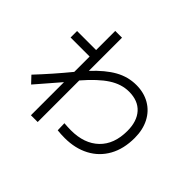

<svg xmlns="http://www.w3.org/2000/svg" viewBox="-181 -1062 1362 1362"><g transform="rotate(45 500.0 -381.0)"><path d="M905 -365Q905 -255 861 -176Q817 -97 737.5 -55Q658 -13 554 -13Q513 -13 480 -17L478 -86Q516 -83 547 -83Q680 -83 756.5 -156.5Q833 -230 833 -363Q833 -460 784 -514.5Q735 -569 644 -569Q569 -569 497 -522.5Q425 -476 338 -375V42H270V-290Q235 -248 150 -151L117 -113L69 -164Q175 -277 270 -393V-547H79V-612H270V-804H338V-471Q418 -557 491.5 -598Q565 -639 648 -639Q724 -639 782.5 -605Q841 -571 873 -509Q905 -447 905 -365Z"/></g></svg>

Font: PlemolJP35 Console
Style: Regular
Weight: 400
Version: v2.0.3; ttfautohint (v1.8.4.7-5d5b-dirty) -l 6 -r 45 -G 200 